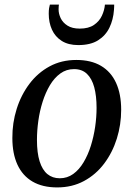

<svg xmlns="http://www.w3.org/2000/svg" viewBox="-20 -808 583 839"><path d="M313.5 -546Q378 -546 421.5 -520.2Q465 -494.5 487.2 -445.8Q509.5 -397 509.5 -328Q509.5 -263 490.5 -202.2Q471.5 -141.5 435.2 -93.2Q399 -45 347 -17Q295 11 230 11Q166 11 122.2 -14.5Q78.5 -40 56.2 -88.5Q34 -137 34 -204.5Q33.5 -270.5 52.8 -331.8Q72 -393 108.5 -441.5Q145 -490 196.8 -518Q248.5 -546 313.5 -546ZM303.5 -506Q270 -506 243.8 -487Q217.5 -468 198.2 -435.8Q179 -403.5 166.2 -363.2Q153.5 -323 147.5 -280Q141.5 -237 141.5 -196.5Q141.5 -140 153.2 -102.8Q165 -65.5 187.2 -47.2Q209.5 -29 241 -29Q274 -29 300 -47.8Q326 -66.5 345.2 -98.8Q364.5 -131 377 -171Q389.5 -211 395.8 -253.8Q402 -296.5 402 -336.5Q402 -389 391.8 -426.8Q381.5 -464.5 360 -485.2Q338.5 -506 303.5 -506ZM322 -611Q278.5 -611 249.8 -629.2Q221 -647.5 207 -678.5Q193 -709.5 193 -748Q193 -763 194.5 -772.2Q196 -781.5 198 -788H237.5Q237 -784.5 236.5 -779.8Q236 -775 236 -767Q236 -748 245.2 -728.5Q254.5 -709 275 -696Q295.5 -683 328.5 -683Q367 -683 390.5 -699Q414 -715 425.2 -739.2Q436.5 -763.5 438.5 -788H479Q479 -784 478.8 -778.2Q478.5 -772.5 478 -764.5Q475 -722 458.2 -687.2Q441.5 -652.5 408.5 -631.8Q375.5 -611 322 -611Z"/></svg>

Font: Merriweather 72pt
Style: Italic
Weight: 400
Italic angle: -7.8°
Version: Version 2.101